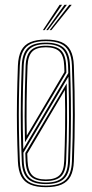

<svg xmlns="http://www.w3.org/2000/svg" viewBox="-20 -770 380 796"><path d="M170.2 6Q130.5 6 105.4 -4.9Q80.2 -15.8 68 -39.2Q55.8 -62.8 54.2 -101Q51.5 -169.5 50.5 -232Q49.5 -294.5 50.5 -359Q51.5 -423.5 54.2 -498Q55.8 -536.8 68.1 -560.5Q80.5 -584.2 105.5 -595.1Q130.5 -606 170.2 -606Q209.2 -606 234.4 -595.5Q259.5 -585 272.1 -561.2Q284.8 -537.5 286.2 -498Q290.2 -387.2 290.1 -293.5Q290 -199.8 286.2 -101Q284.8 -62.8 272.5 -39.2Q260.2 -15.8 235.1 -4.9Q210 6 170.2 6ZM170.2 -0.5Q226 -0.5 251.1 -23.9Q276.2 -47.2 278.2 -101.2Q282 -200 282.1 -293.6Q282.2 -387.2 278.2 -497.8Q277 -534.2 265.5 -556.6Q254 -579 230.8 -589.2Q207.5 -599.5 170.2 -599.5Q133.2 -599.5 109.9 -589.2Q86.5 -579 75.1 -556.6Q63.8 -534.2 62.2 -497.8Q59.5 -424 58.5 -359.5Q57.5 -295 58.5 -232.4Q59.5 -169.8 62.2 -101.2Q63.8 -65.5 75 -43.2Q86.2 -21 109.6 -10.8Q133 -0.5 170.2 -0.5ZM170.2 -6.8Q118 -6.8 95.1 -29.1Q72.2 -51.5 70.2 -101.5Q67.5 -170.2 66.5 -232.4Q65.5 -294.5 66.5 -358.8Q67.5 -423 70.2 -497.5Q72.2 -548.2 95.2 -570.8Q118.2 -593.2 170.2 -593.2Q219.8 -593.2 244.1 -571.9Q268.5 -550.5 270.2 -497.2Q273 -421 273.8 -353.5Q274.5 -286 273.6 -223.9Q272.8 -161.8 270.2 -101.8Q268.5 -50.8 245.1 -28.8Q221.8 -6.8 170.2 -6.8ZM170.2 -13.2Q217.8 -13.2 239.1 -33.9Q260.5 -54.5 262.2 -102Q265.8 -189.2 266.1 -271.9Q266.5 -354.5 263.8 -452.2L77 -136.8Q77.2 -129.8 77.4 -124Q77.5 -118.2 77.8 -113.1Q78 -108 78.2 -102Q80.2 -54.5 101.5 -33.9Q122.8 -13.2 170.2 -13.2ZM170.2 -19.5Q127 -19.5 107.5 -38.8Q88 -58 86.2 -102.2Q86 -108.8 85.9 -110.1Q85.8 -111.5 85.6 -116Q85.5 -120.5 85 -135.8L256.5 -424.2Q258.5 -336.8 258 -261.5Q257.5 -186.2 254.2 -102.2Q252.5 -58 233 -38.8Q213.5 -19.5 170.2 -19.5ZM170.2 -26Q209 -26 226.9 -43.6Q244.8 -61.2 246.2 -102.5Q248.8 -165.2 249.9 -237.5Q251 -309.8 249 -397L93 -133Q93.2 -128 93.2 -126.9Q93.2 -125.8 93.5 -121.4Q93.8 -117 94.2 -102.5Q96 -62.2 113.1 -44.1Q130.2 -26 170.2 -26ZM76.5 -151.8 263.2 -467.2Q263 -474.5 262.6 -485.6Q262.2 -496.8 262.2 -497.2Q260.5 -545.2 239.1 -566Q217.8 -586.8 170.2 -586.8Q123 -586.8 101.6 -566Q80.2 -545.2 78.2 -497.2Q74.5 -401.5 74.1 -320.4Q73.8 -239.2 76.5 -151.8ZM83.5 -180Q82.2 -236.2 82.1 -287.8Q82 -339.2 83.1 -390.5Q84.2 -441.8 86.2 -497.2Q88 -541.8 107.6 -561.1Q127.2 -580.5 170.2 -580.5Q213.5 -580.5 233 -561.1Q252.5 -541.8 254.2 -497Q254.5 -492 254.6 -487.2Q254.8 -482.5 255 -478.1Q255.2 -473.8 255.2 -469.2ZM91 -207.8 247 -471.2Q246.8 -478.2 246.8 -480.1Q246.8 -482 246.2 -496.8Q244.8 -538.2 226.9 -556.1Q209 -574 170.2 -574Q131 -574 113.5 -556Q96 -538 94.2 -497Q91.2 -418.5 90.4 -348.5Q89.5 -278.5 91 -207.8ZM157.8 -645 227.2 -750H237.2L164.8 -645ZM185.8 -645 267.2 -750H277.2L192.8 -645ZM171.8 -645 247.2 -750H257.2L178.8 -645Z"/></svg>

Font: Big Shoulders Inline Text SC Thin
Style: Regular
Weight: 100
Designer: Patric King
Foundry: XO Type Co
Version: Version 2.002